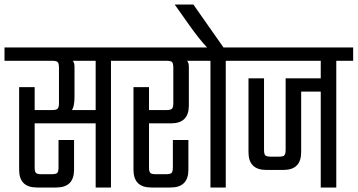

<svg xmlns="http://www.w3.org/2000/svg" viewBox="-40 -833 1589 853"><path d="M528 -622V-563H453V0H385V-285H114V-90Q114 -70 120 -64.5Q126 -59 145 -59H189Q208 -59 214 -64.5Q220 -70 220 -90V-211H289V-79Q289 0 210 0H124Q45 0 45 -79V-446H114V-344H191Q210 -344 216 -350Q222 -356 222 -375V-532Q222 -552 216 -557.5Q210 -563 191 -563H-20V-622ZM385 -344V-563H283Q291 -555 291 -537V-404Q291 -358 279 -344Z M859 -622V-563H791Q799 -555 799 -537V-364Q799 -285 720 -285H622V-90Q622 -70 628 -64.5Q634 -59 653 -59H697Q716 -59 722 -64.5Q728 -70 728 -90V-211H797V-79Q797 0 718 0H632Q553 0 553 -79V-446H622V-344H699Q718 -344 724 -350Q730 -356 730 -375V-532Q730 -552 724 -557.5Q718 -563 699 -563H488V-622Z M1038 -622V-563H963V0H895V-563H820V-622H880Q846 -658 804 -717L736 -813H819L953 -622Z M1529 -622V-563H1454V0H1385V-426H1298V-157Q1298 -78 1219 -78H1143Q1064 -78 1064 -157V-485H1133V-168Q1133 -148 1139 -142.5Q1145 -137 1164 -137H1198Q1217 -137 1223 -142.5Q1229 -148 1229 -168V-485H1385V-563H999V-622Z"/></svg>

Font: Teko Light
Style: Regular
Weight: 300
Designer: Manushi Parikh, Jonny Pinhorn
Foundry: Indian Type Foundry
Version: Version 1.105;PS 1.0;hotconv 1.0.78;makeotf.lib2.5.61930; tt